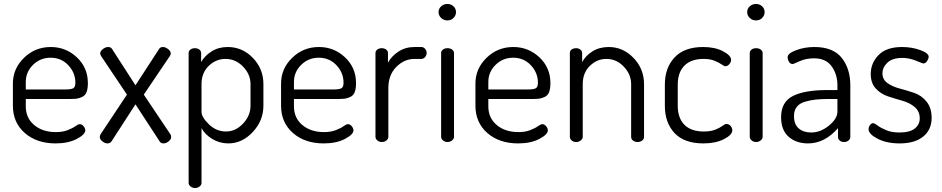

<svg xmlns="http://www.w3.org/2000/svg" viewBox="-20 -716 4751 968"><path d="M45 -183C45 -126.3 65 -80.5 105 -45.5C145 -10.5 196.7 7 260 7C302.7 7 338.3 -0.5 367 -15.5C395.7 -30.5 410 -45 410 -59C410 -65.7 407.2 -72.5 401.5 -79.5C395.8 -86.5 389.3 -90 382 -90C376.7 -90 369.5 -86.7 360.5 -80C351.5 -73.3 338.5 -66.7 321.5 -60C304.5 -53.3 284.7 -50 262 -50C217.3 -50 180.8 -61.8 152.5 -85.5C124.2 -109.2 110 -140.7 110 -180V-217H336C350 -217 361 -217.7 369 -219C377 -220.3 385.8 -223.3 395.5 -228C405.2 -232.7 412.2 -240.7 416.5 -252C420.8 -263.3 423 -278.3 423 -297C423 -349 404.5 -392.3 367.5 -427C330.5 -461.7 286.7 -479 236 -479C183.3 -479 138.3 -460.8 101 -424.5C63.7 -388.2 45 -345 45 -295ZM110 -265V-303C110 -336.3 122.2 -365 146.5 -389C170.8 -413 200.3 -425 235 -425C271 -425 300.8 -412.3 324.5 -387C348.2 -361.7 360 -332.3 360 -299C360 -285 356.7 -275.8 350 -271.5C343.3 -267.2 330 -265 310 -265Z M483 -25C483 -17.7 487.3 -10.5 496 -3.5C504.7 3.5 513 7 521 7C530.3 7 537.3 3.7 542 -3L663 -190L785 -3C789 3.7 795.3 7 804 7C813.3 7 822.2 3.5 830.5 -3.5C838.8 -10.5 843 -17.7 843 -25C843 -30.3 841.7 -35 839 -39L705 -239L836 -433C839.3 -438.3 841 -442.7 841 -446C841 -454 836.5 -461.5 827.5 -468.5C818.5 -475.5 809.7 -479 801 -479C792.3 -479 786 -475.7 782 -469L663 -286L545 -469C541 -475.7 534.3 -479 525 -479C516.3 -479 507.5 -475.5 498.5 -468.5C489.5 -461.5 485 -454 485 -446C485 -444 486.7 -439.7 490 -433L620 -239L487 -39C484.3 -33.7 483 -29 483 -25Z M931 207C931 213 934.2 218.7 940.5 224C946.8 229.3 954.3 232 963 232C972.3 232 980.2 229.3 986.5 224C992.8 218.7 996 213 996 207V-70C1007.3 -48.7 1025.3 -30.5 1050 -15.5C1074.7 -0.5 1101.7 7 1131 7C1177.7 7 1218.8 -12.2 1254.5 -50.5C1290.2 -88.8 1308 -133 1308 -183V-292C1308 -343.3 1290.3 -387.3 1255 -424C1219.7 -460.7 1177.3 -479 1128 -479C1097.3 -479 1070.3 -471.7 1047 -457C1023.7 -442.3 1006 -424.3 994 -403V-449C994 -455.7 991 -461.3 985 -466C979 -470.7 971.7 -473 963 -473C953.7 -473 946 -470.7 940 -466C934 -461.3 931 -455.7 931 -449ZM996 -152V-292C996 -330 1008.2 -360.7 1032.5 -384C1056.8 -407.3 1085 -419 1117 -419C1151 -419 1180.5 -406 1205.5 -380C1230.5 -354 1243 -324.7 1243 -292V-183C1243 -149.7 1230.5 -119.7 1205.5 -93C1180.5 -66.3 1151.7 -53 1119 -53C1087 -53 1058.5 -65 1033.5 -89C1008.5 -113 996 -134 996 -152Z M1397 -183C1397 -126.3 1417 -80.5 1457 -45.5C1497 -10.5 1548.7 7 1612 7C1654.7 7 1690.3 -0.5 1719 -15.5C1747.7 -30.5 1762 -45 1762 -59C1762 -65.7 1759.2 -72.5 1753.5 -79.5C1747.8 -86.5 1741.3 -90 1734 -90C1728.7 -90 1721.5 -86.7 1712.5 -80C1703.5 -73.3 1690.5 -66.7 1673.5 -60C1656.5 -53.3 1636.7 -50 1614 -50C1569.3 -50 1532.8 -61.8 1504.5 -85.5C1476.2 -109.2 1462 -140.7 1462 -180V-217H1688C1702 -217 1713 -217.7 1721 -219C1729 -220.3 1737.8 -223.3 1747.5 -228C1757.2 -232.7 1764.2 -240.7 1768.5 -252C1772.8 -263.3 1775 -278.3 1775 -297C1775 -349 1756.5 -392.3 1719.5 -427C1682.5 -461.7 1638.7 -479 1588 -479C1535.3 -479 1490.3 -460.8 1453 -424.5C1415.7 -388.2 1397 -345 1397 -295ZM1462 -265V-303C1462 -336.3 1474.2 -365 1498.5 -389C1522.8 -413 1552.3 -425 1587 -425C1623 -425 1652.8 -412.3 1676.5 -387C1700.2 -361.7 1712 -332.3 1712 -299C1712 -285 1708.7 -275.8 1702 -271.5C1695.3 -267.2 1682 -265 1662 -265Z M1873 -26C1873 -19.3 1876.2 -13.3 1882.5 -8C1888.8 -2.7 1896.3 0 1905 0C1914.3 0 1922.2 -2.7 1928.5 -8C1934.8 -13.3 1938 -19.3 1938 -26V-273C1938 -316.3 1951.3 -351.5 1978 -378.5C2004.7 -405.5 2035.3 -419 2070 -419H2105C2111.7 -419 2117.7 -422 2123 -428C2128.3 -434 2131 -441 2131 -449C2131 -457 2128.3 -464 2123 -470C2117.7 -476 2111.7 -479 2105 -479H2070C2039.3 -479 2012.3 -471.3 1989 -456C1965.7 -440.7 1948 -422 1936 -400V-449C1936 -455.7 1933 -461.3 1927 -466C1921 -470.7 1913.7 -473 1905 -473C1895.7 -473 1888 -470.7 1882 -466C1876 -461.3 1873 -455.7 1873 -449Z M2191 -655C2191 -643.7 2195.3 -633.8 2204 -625.5C2212.7 -617.2 2223.3 -613 2236 -613C2248 -613 2258.2 -617.2 2266.5 -625.5C2274.8 -633.8 2279 -643.7 2279 -655C2279 -666.3 2274.8 -676 2266.5 -684C2258.2 -692 2248 -696 2236 -696C2223.3 -696 2212.7 -692 2204 -684C2195.3 -676 2191 -666.3 2191 -655ZM2204 -26C2204 -19.3 2207.2 -13.3 2213.5 -8C2219.8 -2.7 2227.3 0 2236 0C2244.7 0 2252.3 -2.7 2259 -8C2265.7 -13.3 2269 -19.3 2269 -26V-449C2269 -455.7 2265.8 -461.3 2259.5 -466C2253.2 -470.7 2245.3 -473 2236 -473C2226.7 -473 2219 -470.7 2213 -466C2207 -461.3 2204 -455.7 2204 -449Z M2377 -183C2377 -126.3 2397 -80.5 2437 -45.5C2477 -10.5 2528.7 7 2592 7C2634.7 7 2670.3 -0.5 2699 -15.5C2727.7 -30.5 2742 -45 2742 -59C2742 -65.7 2739.2 -72.5 2733.5 -79.5C2727.8 -86.5 2721.3 -90 2714 -90C2708.7 -90 2701.5 -86.7 2692.5 -80C2683.5 -73.3 2670.5 -66.7 2653.5 -60C2636.5 -53.3 2616.7 -50 2594 -50C2549.3 -50 2512.8 -61.8 2484.5 -85.5C2456.2 -109.2 2442 -140.7 2442 -180V-217H2668C2682 -217 2693 -217.7 2701 -219C2709 -220.3 2717.8 -223.3 2727.5 -228C2737.2 -232.7 2744.2 -240.7 2748.5 -252C2752.8 -263.3 2755 -278.3 2755 -297C2755 -349 2736.5 -392.3 2699.5 -427C2662.5 -461.7 2618.7 -479 2568 -479C2515.3 -479 2470.3 -460.8 2433 -424.5C2395.7 -388.2 2377 -345 2377 -295ZM2442 -265V-303C2442 -336.3 2454.2 -365 2478.5 -389C2502.8 -413 2532.3 -425 2567 -425C2603 -425 2632.8 -412.3 2656.5 -387C2680.2 -361.7 2692 -332.3 2692 -299C2692 -285 2688.7 -275.8 2682 -271.5C2675.3 -267.2 2662 -265 2642 -265Z M2853 -26C2853 -19.3 2856 -13.3 2862 -8C2868 -2.7 2875.7 0 2885 0C2893.7 0 2901.3 -2.7 2908 -8C2914.7 -13.3 2918 -19.3 2918 -26V-292C2918 -330 2930 -360.7 2954 -384C2978 -407.3 3005.7 -419 3037 -419C3071 -419 3100.3 -406 3125 -380C3149.7 -354 3162 -324.7 3162 -292V-26C3162 -18 3165.3 -11.7 3172 -7C3178.7 -2.3 3186 0 3194 0C3202.7 0 3210.3 -2.3 3217 -7C3223.7 -11.7 3227 -18 3227 -26V-292C3227 -343.3 3209.3 -387.3 3174 -424C3138.7 -460.7 3097 -479 3049 -479C3017.7 -479 2990.3 -471.7 2967 -457C2943.7 -442.3 2926.3 -424.3 2915 -403V-449C2915 -455.7 2912 -461.3 2906 -466C2900 -470.7 2893 -473 2885 -473C2875.7 -473 2868 -470.8 2862 -466.5C2856 -462.2 2853 -456.3 2853 -449Z M3332 -183C3332 -125.7 3348.3 -79.7 3381 -45C3413.7 -10.3 3462 7 3526 7C3567.3 7 3602 -0.2 3630 -14.5C3658 -28.8 3672 -43.7 3672 -59C3672 -67 3669.2 -74.3 3663.5 -81C3657.8 -87.7 3650.7 -91 3642 -91C3637.3 -91 3630.8 -87.8 3622.5 -81.5C3614.2 -75.2 3602.2 -68.8 3586.5 -62.5C3570.8 -56.2 3551.7 -53 3529 -53C3485.7 -53 3452.8 -64.3 3430.5 -87C3408.2 -109.7 3397 -141.7 3397 -183V-290C3397 -330.7 3408.2 -362.3 3430.5 -385C3452.8 -407.7 3485.3 -419 3528 -419C3549.3 -419 3567.7 -415.8 3583 -409.5C3598.3 -403.2 3610.2 -397 3618.5 -391C3626.8 -385 3633 -382 3637 -382C3644.3 -382 3651 -385.5 3657 -392.5C3663 -399.5 3666 -406.7 3666 -414C3666 -428.7 3652.5 -443.2 3625.5 -457.5C3598.5 -471.8 3565 -479 3525 -479C3461.7 -479 3413.7 -461.5 3381 -426.5C3348.3 -391.5 3332 -346 3332 -290Z M3747 -655C3747 -643.7 3751.3 -633.8 3760 -625.5C3768.7 -617.2 3779.3 -613 3792 -613C3804 -613 3814.2 -617.2 3822.5 -625.5C3830.8 -633.8 3835 -643.7 3835 -655C3835 -666.3 3830.8 -676 3822.5 -684C3814.2 -692 3804 -696 3792 -696C3779.3 -696 3768.7 -692 3760 -684C3751.3 -676 3747 -666.3 3747 -655ZM3760 -26C3760 -19.3 3763.2 -13.3 3769.5 -8C3775.8 -2.7 3783.3 0 3792 0C3800.7 0 3808.3 -2.7 3815 -8C3821.7 -13.3 3825 -19.3 3825 -26V-449C3825 -455.7 3821.8 -461.3 3815.5 -466C3809.2 -470.7 3801.3 -473 3792 -473C3782.7 -473 3775 -470.7 3769 -466C3763 -461.3 3760 -455.7 3760 -449Z M3918 -125C3918 -81.7 3930.7 -48.8 3956 -26.5C3981.3 -4.2 4014 7 4054 7C4110 7 4160.3 -18.7 4205 -70V-26C4205 -18.7 4207.8 -12.5 4213.5 -7.5C4219.2 -2.5 4226.3 0 4235 0C4244.3 0 4252 -2.5 4258 -7.5C4264 -12.5 4267 -18.7 4267 -26V-286C4267 -342 4252.5 -388.2 4223.5 -424.5C4194.5 -460.8 4148.7 -479 4086 -479C4053.3 -479 4022.7 -473.7 3994 -463C3965.3 -452.3 3951 -440.7 3951 -428C3951 -419.3 3953.3 -411.3 3958 -404C3962.7 -396.7 3969 -393 3977 -393C3978.3 -393 3989.8 -397.8 4011.5 -407.5C4033.2 -417.2 4057.3 -422 4084 -422C4124 -422 4153.7 -408.5 4173 -381.5C4192.3 -354.5 4202 -322.7 4202 -286V-262H4151C4075 -262 4017.2 -252 3977.5 -232C3937.8 -212 3918 -176.3 3918 -125ZM3983 -131C3983 -149.7 3987.7 -165 3997 -177C4006.3 -189 4020 -197.7 4038 -203C4056 -208.3 4074.2 -212 4092.5 -214C4110.8 -216 4133.3 -217 4160 -217H4202V-153C4202 -129.7 4187.8 -106.3 4159.5 -83C4131.2 -59.7 4101.3 -48 4070 -48C4044 -48 4023 -54.8 4007 -68.5C3991 -82.2 3983 -103 3983 -131Z M4359 -65C4359 -48.3 4374.2 -32.2 4404.5 -16.5C4434.8 -0.8 4472 7 4516 7C4566.7 7 4606.2 -4.5 4634.5 -27.5C4662.8 -50.5 4677 -82 4677 -122C4677 -155.3 4668.5 -182.5 4651.5 -203.5C4634.5 -224.5 4613.8 -239.2 4589.5 -247.5C4565.2 -255.8 4540.8 -263.2 4516.5 -269.5C4492.2 -275.8 4471.5 -285 4454.5 -297C4437.5 -309 4429 -325.3 4429 -346C4429 -366 4437.3 -384 4454 -400C4470.7 -416 4495.7 -424 4529 -424C4552.3 -424 4575.3 -419.3 4598 -410C4620.7 -400.7 4633 -396 4635 -396C4642.3 -396 4648.7 -400 4654 -408C4659.3 -416 4662 -423.3 4662 -430C4662 -442 4647.8 -453.2 4619.5 -463.5C4591.2 -473.8 4560.7 -479 4528 -479C4475.3 -479 4435.8 -465.5 4409.5 -438.5C4383.2 -411.5 4370 -379.7 4370 -343C4370 -312.3 4378.5 -287.8 4395.5 -269.5C4412.5 -251.2 4433.2 -238 4457.5 -230C4481.8 -222 4506 -214.7 4530 -208C4554 -201.3 4574.5 -190.8 4591.5 -176.5C4608.5 -162.2 4617 -143 4617 -119C4617 -98.3 4608.7 -81.3 4592 -68C4575.3 -54.7 4549.3 -48 4514 -48C4488 -48 4465.7 -52 4447 -60C4428.3 -68 4414 -75.8 4404 -83.5C4394 -91.2 4386.7 -95 4382 -95C4376 -95 4370.7 -91.7 4366 -85C4361.3 -78.3 4359 -71.7 4359 -65Z"/></svg>

Font: Terminal Dosis
Style: Book
Weight: 400
Designer: EdgarTolentino, PabloImpallari, IginoMarini
Foundry: EdgarTolentino, PabloImpallari, IginoMarini
Version: Version 1.006